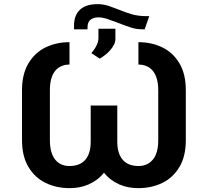

<svg xmlns="http://www.w3.org/2000/svg" viewBox="-20 -920 1028 949"><path d="M664.1 9.9Q639.6 9.9 615.9 5.7Q592.3 1.4 570.7 -8Q549 -17.4 529.7 -31.8Q510.3 -46.2 494 -66.4Q477.6 -46.2 458.1 -31.8Q438.6 -17.4 416.9 -8Q395.2 1.4 371.6 5.7Q348 9.9 323.5 9.9Q259.6 9.9 206 -15.6Q152.3 -41.2 119.7 -96.2Q88.8 -148.8 88.8 -226.9V-474.8Q88.8 -552.6 119.7 -605.5Q152.3 -660.5 206 -686.1Q259.6 -711.6 323.5 -711.6V-600.9Q301.5 -600.9 283.6 -593.2Q265.6 -585.6 253 -570.1Q240.4 -554.7 233.5 -530.9Q226.6 -507.1 226.6 -474.8V-226.9Q226.6 -193.9 233.7 -169.7Q240.8 -145.6 253.7 -130Q266.7 -114.3 284.4 -106.9Q302.2 -99.4 323.5 -99.4Q347.3 -99.4 366.7 -106.4Q386 -113.3 399.7 -128Q413.4 -142.8 420.8 -165.3Q428.3 -187.9 428.3 -219.5V-398.4H559.7V-219.5Q559.7 -188.6 567.1 -165.8Q574.6 -143.1 588.2 -128.4Q601.9 -113.6 621.1 -106.5Q640.3 -99.4 664.1 -99.4Q708.5 -99.4 735.1 -130.7Q762.1 -161.9 762.1 -226.9V-474.8Q762.1 -507.1 755 -530.9Q747.9 -554.7 734.9 -570.3Q721.9 -585.9 703.8 -593.4Q685.7 -600.9 664.1 -600.9V-711.6Q728.3 -711.6 781.6 -686.1Q835.2 -660.5 867.9 -605.5Q898.4 -552.6 898.4 -474.8V-226.9Q898.4 -149.1 867.9 -96.2Q835.2 -41.2 781.6 -15.6Q728.3 9.9 664.1 9.9ZM695 -774.9Q684.7 -774.9 675.8 -775.4Q666.9 -775.9 659.1 -776.6Q651.6 -777.3 643.1 -779.5Q634.6 -781.6 624.6 -784.8Q606.5 -790.8 590.6 -796.7Q574.6 -802.6 560.4 -808.2Q531.6 -819.2 508.9 -826.7Q486.2 -834.2 464.8 -834.2Q443.5 -834.2 427.9 -822.8Q412.6 -811.8 412.6 -784.4V-774.9H345.9V-793Q345.9 -820.3 353.9 -840.4Q361.9 -860.4 377 -873.6Q392 -886.7 413.5 -893.1Q435 -899.5 462.4 -899.5Q489.7 -899.5 514.2 -891.7Q528.4 -886.7 541.7 -881.9Q555 -877.1 567.5 -872.2Q583.5 -865.4 599.4 -859.9Q615.4 -854.4 631.7 -849.4Q664.8 -840.2 705.3 -840.2H717.7ZM472.7 -630.3 431.8 -657.3Q466.6 -699.6 466.6 -731.2V-778.1H550.4V-728.3Q550.8 -713.4 543.1 -698.7Q535.5 -683.9 523.8 -670.8Q512.1 -657.7 498.4 -647.2Q484.7 -636.7 472.7 -630.3Z"/></svg>

Font: Linik Sans SemiBold
Style: Regular
Weight: 600
Designer: Fonts by Rasmus Andersson / Changes by Cristiano Sobral with parts from Marc Monis
Foundry: rsms
Version: Version 3.020; ttfautohint (v1.6)